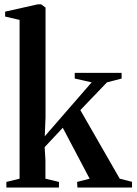

<svg xmlns="http://www.w3.org/2000/svg" viewBox="-20 -838 610 858"><path d="M8.5 0V-25L67.5 -39.5V-749L3 -764V-786L148 -818.5H164.5L183.5 -804V-314.5L180 -229L389.5 -470L314 -487V-512.5H523.5V-487L458 -470L339 -346L515 -39.5L570 -25.5V0H326L324.5 -25L380.5 -39.5L260.5 -267L179.5 -180.5L183 -123.5V-39.5L243.5 -25V0Z"/></svg>

Font: Merriweather 120pt SemiBold
Style: Regular
Weight: 600
Version: Version 2.100